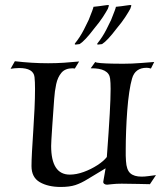

<svg xmlns="http://www.w3.org/2000/svg" viewBox="-20 -725 639 762"><path d="M221 17Q171 17 138 -2Q105 -21 105 -66Q105 -87 107 -124Q109 -161 112 -205.5Q115 -250 117 -293.5Q119 -337 119 -372Q119 -386 118.5 -398Q118 -410 117 -419Q113 -455 56 -455Q47 -455 37.5 -454Q28 -453 22 -452L39 -482Q73 -478 106 -476Q139 -474 171 -474Q203 -474 233.5 -476Q264 -478 294 -481L277 -453Q275 -453 272.5 -453.5Q270 -454 268 -454Q239 -454 224 -436.5Q209 -419 203 -391Q197 -363 195 -332Q190 -264 187.5 -226Q185 -188 184 -171Q183 -154 183 -146Q183 -32 257 -32Q283 -32 312 -42.5Q341 -53 366.5 -69.5Q392 -86 404 -102Q412 -209 415.5 -272.5Q419 -336 419 -372Q419 -385 418.5 -395Q418 -405 417 -413Q412 -455 340 -454L358 -479Q361 -476 380.5 -474.5Q400 -473 425 -472.5Q450 -472 468 -472Q503 -472 540 -475Q577 -478 592 -479L579 -453Q570 -456 562 -456Q516 -456 504 -413Q498 -393 493 -359.5Q488 -326 485 -286Q482 -246 480.5 -205.5Q479 -165 479 -132Q479 -119 479 -107.5Q479 -96 480 -86Q482 -51 497 -37.5Q512 -24 542 -24Q554 -24 568.5 -26Q583 -28 599 -30L575 6Q560 6 529.5 5Q499 4 463 4Q441 4 424 6Q407 8 405 8Q398 8 393.5 4.5Q389 1 390 -5Q393 -21 395.5 -36Q398 -51 399 -57Q355 -31 328.5 -14.5Q302 2 279 9.5Q256 17 221 17ZM385 -550Q366 -547 366 -549Q366 -549 366 -552Q387 -578 402 -607.5Q417 -637 421 -646Q440 -693 440 -698Q452 -699 462.5 -700.5Q473 -702 480 -703Q500 -706 501 -705Q502 -703 497 -690Q490 -677 477 -657Q464 -637 443 -612Q406 -563 385 -550ZM296 -550Q277 -547 277 -549Q277 -549 277 -552Q298 -578 313 -607.5Q328 -637 332 -646Q351 -693 351 -698Q363 -699 373.5 -700.5Q384 -702 391 -703Q411 -706 412 -705Q413 -703 408 -690Q401 -677 388 -657Q375 -637 354 -612Q317 -563 296 -550Z"/></svg>

Font: Luxurious Roman
Style: Regular
Weight: 400
Designer: Robert E. Leuschke
Foundry: Robert E. Leuschke
Version: Version 1.010; ttfautohint (v1.8.3)